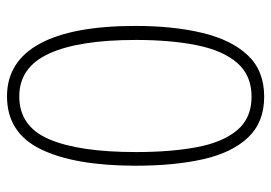

<svg xmlns="http://www.w3.org/2000/svg" viewBox="-133 -632 774 548"><g transform="rotate(90 254.0 -358.0)"><path d="M453 -359Q453 -184 406 -87.5Q359 9 255 9Q156 9 105 -84Q54 -177 54 -358Q54 -466 74 -549Q94 -632 138 -678.5Q182 -725 256 -725Q329 -725 372.5 -679Q416 -633 434.5 -550.5Q453 -468 453 -359ZM94 -359Q94 -196 133 -111Q172 -26 255 -26Q341 -26 377.5 -111.5Q414 -197 414 -359Q414 -459 400 -533Q386 -607 351.5 -648Q317 -689 256 -689Q195 -689 159.5 -648Q124 -607 109 -532.5Q94 -458 94 -359Z"/></g></svg>

Font: Noto Sans Armenian SemiCondensed ExtraLight
Style: Regular
Weight: 200
Width: 4
Designer: Monotype Design Team
Foundry: Monotype Imaging Inc.
Version: Version 2.008; ttfautohint (v1.8.4.7-5d5b)